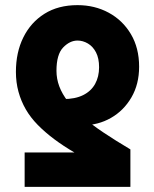

<svg xmlns="http://www.w3.org/2000/svg" viewBox="-20 -728 600 748"><path d="M282 -708Q349 -708 403.5 -678.5Q458 -649 490 -595Q522 -541 522 -468Q522 -400 492 -348.5Q462 -297 412 -268.5Q362 -240 302 -240L226 -342Q273 -342 304 -357.5Q335 -373 350.5 -401Q366 -429 366 -466Q366 -501 354 -524Q342 -547 322.5 -558.5Q303 -570 282 -570Q252 -570 226 -543Q200 -516 200 -452Q200 -421 211 -391.5Q222 -362 244.5 -333Q267 -304 301 -274Q335 -244 382 -212.5Q429 -181 488 -146V0H76V-134H270Q227 -159 191 -186Q155 -213 127 -241.5Q99 -270 80.5 -302Q62 -334 52 -370.5Q42 -407 42 -448Q42 -524 71 -582.5Q100 -641 153.5 -674.5Q207 -708 282 -708Z"/></svg>

Font: Source Sans 3 Black
Style: Regular
Weight: 900
Designer: Paul D. Hunt
Foundry: Adobe
Version: Version 3.046;hotconv 1.0.118;makeotfexe 2.5.65603